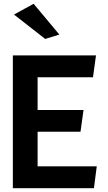

<svg xmlns="http://www.w3.org/2000/svg" viewBox="-20 -996 572 1016"><path d="M294 -813 158 -976 54 -919 219 -790ZM179 -414V-587H472L488 -703H48V0H477L492 -116H179V-299H406L422 -414Z"/></svg>

Font: Bluebird
Style: Regular
Weight: 400
Designer: Jasper
Foundry: Cannot Into Space Fonts
Version: Version 0.98